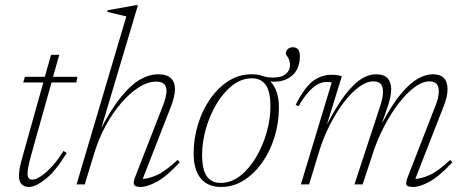

<svg xmlns="http://www.w3.org/2000/svg" viewBox="-20 -730 1834 760"><path d="M103 -115Q89 -64 89 -43Q89 -19 107.5 -19Q129.5 -19 164.5 -50Q199.5 -81 231.5 -132.5L244 -124.5Q200.5 -53 160.8 -21.5Q121 10 95 10Q55 10 55 -35Q55 -59.5 67 -102L151.5 -403.5H72L78.5 -426H157.5L182 -513H214.5L190 -426H286.5L282 -403.5H184Z M354 -126.5 315.5 0H283L480 -665L404.5 -683L406.5 -689.5L517.5 -709.5H526L381.5 -224.5Q424.5 -305.5 463.5 -351.8Q502.5 -398 537.8 -417Q573 -436 604.5 -436Q640.5 -436 656.5 -420.5Q672.5 -405 672.5 -377.5Q672.5 -347 654.5 -302.5L545 -22Q568 -22.5 600.8 -36.8Q633.5 -51 683 -97L691.5 -87.5Q640 -32 601.5 -11Q563 10 536.5 10Q515 10 510.8 1Q506.5 -8 515 -29.5L625 -312Q639 -348 639 -370Q639 -407 598.5 -407Q565 -407 529.2 -384.2Q493.5 -361.5 459.8 -322.2Q426 -283 398.5 -232.5Q371 -182 354 -126.5Z M1084 -303.5Q1084 -245 1067 -189Q1050 -133 1019 -88.2Q988 -43.5 946.2 -16.8Q904.5 10 855 10Q802 10 774.2 -24.2Q746.5 -58.5 746.5 -122.5Q746.5 -181 763.5 -237Q780.5 -293 811.5 -337.8Q842.5 -382.5 884.2 -409.2Q926 -436 975.5 -436Q995 -436 1007 -432.8Q1019 -429.5 1030.5 -426.2Q1042 -423 1060.5 -423Q1094.5 -423 1111.2 -437.2Q1128 -451.5 1128 -472.5Q1128 -490.5 1119.5 -503Q1111 -515.5 1111 -517.5Q1111 -527.5 1118.8 -535.2Q1126.5 -543 1139.5 -543Q1151 -543 1159 -535.5Q1167 -528 1167 -508Q1167 -455.5 1134.2 -429Q1101.5 -402.5 1050 -407.5Q1084 -374 1084 -303.5ZM853.5 -6Q895 -6 931 -34.2Q967 -62.5 993.8 -107.8Q1020.5 -153 1035.5 -205.8Q1050.5 -258.5 1050.5 -308Q1050.5 -367.5 1032 -393.8Q1013.5 -420 977 -420Q935.5 -420 899.5 -391.8Q863.5 -363.5 836.8 -318.2Q810 -273 795 -220.2Q780 -167.5 780 -118Q780 -58.5 798.5 -32.2Q817 -6 853.5 -6Z M1770.5 -87.5Q1719 -32 1680.5 -11Q1642 10 1615.5 10Q1592 10 1588.8 1.2Q1585.5 -7.5 1594 -29.5L1704 -312Q1717 -345 1717 -368.5Q1717 -408 1680.5 -408Q1651.5 -408 1619.5 -383.8Q1587.5 -359.5 1556.5 -318.8Q1525.5 -278 1499.8 -228Q1474 -178 1457 -126.5L1415.5 0H1383L1485 -310.5Q1491 -328 1493.5 -342Q1496 -356 1496 -367Q1496 -389.5 1485.8 -398.8Q1475.5 -408 1458 -408Q1431 -408 1400.2 -385.2Q1369.5 -362.5 1339.8 -323.2Q1310 -284 1284.5 -233.2Q1259 -182.5 1242 -126.5L1203.5 0H1171L1293 -403.5Q1290.5 -404.5 1286 -405Q1281.5 -405.5 1273 -405.5Q1243.5 -405.5 1215.8 -380.5Q1188 -355.5 1161.5 -309.5L1150.5 -315Q1186 -385.5 1219.5 -409.8Q1253 -434 1291.5 -434Q1318 -434 1333 -428L1274 -237Q1313.5 -312.5 1347.2 -356Q1381 -399.5 1410.5 -417.8Q1440 -436 1468 -436Q1500 -436 1514.2 -420.2Q1528.5 -404.5 1528.5 -376.5Q1528.5 -348 1513.5 -304.5L1491.5 -241Q1531 -315 1566.2 -357.5Q1601.5 -400 1633 -418Q1664.5 -436 1693.5 -436Q1751.5 -436 1751.5 -376.5Q1751.5 -348.5 1737.5 -313L1624 -22Q1647 -22.5 1679.8 -36.8Q1712.5 -51 1762 -97Z"/></svg>

Font: Newsreader Text ExtraLight
Style: Italic
Weight: 275
Italic angle: -17°
Designer: Hugues Gentile
Foundry: Production Type
Version: Version 1.001